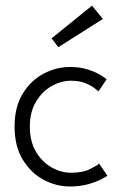

<svg xmlns="http://www.w3.org/2000/svg" viewBox="-20 -666 446 698"><path d="M237.5 -38Q281.5 -38 308 -51.8Q334.5 -65.5 340.5 -71L370.5 -27Q366.5 -24 348 -14.2Q329.5 -4.5 300.2 3.8Q271 12 234 12Q184.5 12 138.5 -12.5Q92.5 -37 62.8 -85.5Q33 -134 33 -205.5Q33 -277.5 62.8 -325.8Q92.5 -374 138.5 -398.2Q184.5 -422.5 234 -422.5Q271 -422.5 299 -413.5Q327 -404.5 345 -393.5Q363 -382.5 367.5 -377.5L338 -334Q333.5 -338 321.2 -347.2Q309 -356.5 288 -364.5Q267 -372.5 237.5 -372.5Q202 -372.5 167.5 -353Q133 -333.5 110.8 -296.2Q88.5 -259 88.5 -205.5Q88.5 -152 110.8 -114.5Q133 -77 167.5 -57.5Q202 -38 237.5 -38ZM192 -494.5 167.5 -526.5 314.5 -645.5 354 -597Z"/></svg>

Font: League Spartan Thin Light
Style: Regular
Weight: 300
Version: Version 2.002